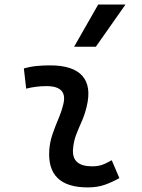

<svg xmlns="http://www.w3.org/2000/svg" viewBox="-20 -815 626 845"><path d="M471.7 -109.9 505.4 -31.2Q475.6 -14.2 442.4 -2.2Q409.2 9.8 366.2 9.8Q186.5 9.8 196.8 -153.3Q199.2 -189.9 211.2 -224.6Q223.1 -259.3 237.1 -292Q251 -324.7 258.3 -355Q279.3 -436 184.6 -436Q138.2 -436 95.2 -424.8L85 -513.7Q113.8 -522 142.6 -524.7Q171.4 -527.3 200.2 -527.3Q301.3 -527.3 342.3 -481.2Q383.3 -435.1 361.3 -345.2Q353 -310.5 339.6 -280.5Q326.2 -250.5 314.9 -221.2Q303.7 -191.9 301.3 -157.7Q295.9 -83 385.3 -83Q409.7 -83 428 -89.1Q446.3 -95.2 471.7 -109.9ZM306.2 -609.4 412.1 -794.9H532.2L401.9 -609.4Z"/></svg>

Font: Cascadia Mono
Style: Italic
Weight: 400
Italic angle: -10°
Monospace: yes
Designer: Aaron Bell
Foundry: Saja Typeworks
Version: Version 2404.023; ttfautohint (v1.8.4)